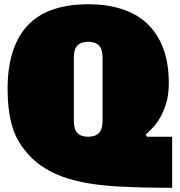

<svg xmlns="http://www.w3.org/2000/svg" viewBox="-20 -812 852 910"><path d="M398 -164Q432 -164 449 -181.5Q466 -199 466 -238V-540Q466 -579 449 -596.5Q432 -614 398 -614Q364 -614 347 -596.5Q330 -579 330 -540V-238Q330 -199 347 -181.5Q364 -164 398 -164ZM780 -419Q780 -363 767.5 -322Q755 -281 737.5 -252Q720 -223 701.5 -204Q683 -185 671 -174L677 -164H796V78Q638 78 534.5 71.5Q431 65 363 50Q295 35 248 14Q218 2 175.5 -26Q133 -54 92 -107Q51 -160 33.5 -229Q16 -298 16 -389Q16 -498 43 -575Q70 -652 119.5 -700Q169 -748 240 -770Q311 -792 398 -792Q485 -792 556 -769.5Q627 -747 676.5 -701Q726 -655 753 -584.5Q780 -514 780 -419Z"/></svg>

Font: Alfa Slab One
Style: Regular
Weight: 400
Designer: JM Sole
Foundry: JM Sole
Version: Version 1.001